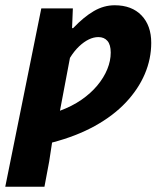

<svg xmlns="http://www.w3.org/2000/svg" viewBox="-46 -530 621 730"><path d="M-26 180 111 -498H231L228 -423H232Q273 -466 311 -488Q349 -510 390 -510Q455 -510 492 -471.5Q529 -433 529 -367Q529 -306 504.5 -248.5Q480 -191 432.5 -140.5Q385 -90 314.5 -51Q244 -12 152 12L141 84L123 180ZM182 -109Q228 -126 263.5 -150.5Q299 -175 324 -205Q349 -235 362 -267Q375 -299 375 -330Q375 -360 362.5 -374.5Q350 -389 328 -389Q310 -389 291.5 -380Q273 -371 254.5 -353.5Q236 -336 220 -310Z"/></svg>

Font: Source Sans 3 ExtraLight ExtraBold
Style: Italic
Weight: 800
Italic angle: -11°
Version: Version 3.052;hotconv 1.1.0;makeotfexe 2.6.0